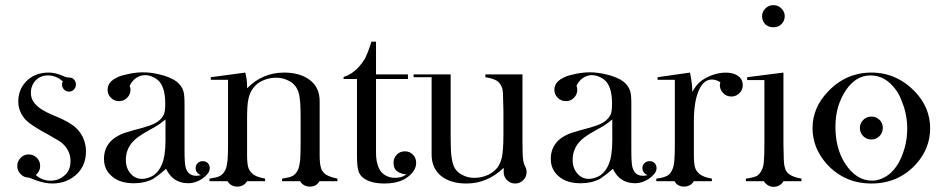

<svg xmlns="http://www.w3.org/2000/svg" viewBox="-20 -704 3665 746"><path d="M263 -399Q275 -391 275 -375Q275 -364 267 -356Q259 -348 248 -348Q237 -348 229 -356Q221 -364 221 -375Q221 -383 224 -388Q198 -411 166 -411Q138 -411 119 -392Q100 -372 100 -343Q100 -322 111.5 -306.5Q123 -291 141 -279.5Q159 -268 180.5 -259Q202 -250 222 -241Q245 -230 262.5 -217.5Q280 -205 291 -189Q314 -157 314 -115Q314 -64 281 -30Q242 9 183 9Q167 9 151 5.5Q135 2 118 -4Q107 -9 100.5 -11Q94 -13 92 -14Q73 -14 60 -27.5Q47 -41 47 -59Q47 -77 60 -90.5Q73 -104 91 -104Q110 -104 123 -91Q136 -78 136 -59Q136 -38 119 -24Q144 -2 176 -2Q207 -2 229 -21Q254 -40 254 -79Q254 -102 243 -121.5Q232 -141 212 -155Q204 -160 191.5 -167Q179 -174 162 -184Q102 -216 80 -238Q51 -270 51 -310Q51 -354 80 -386Q114 -422 169 -422Q182 -422 195.5 -419Q209 -416 232 -406Q237 -404 240 -403.5Q243 -403 246 -403Q256 -403 263 -399Z M623 -240Q610 -229 596 -219.5Q582 -210 566 -202Q532 -183 517 -172Q510 -167 504 -161.5Q498 -156 492 -149Q469 -120 469 -83Q469 -51 487 -30Q505 -9 532 -9Q554 -9 577 -23Q598 -39 608 -63Q623 -96 623 -158ZM484 -371Q487 -363 487 -355Q487 -337 474 -324Q461 -311 443 -311Q424 -311 411 -324Q398 -337 398 -355Q398 -363 401 -371Q407 -390 435 -403Q444 -408 455.5 -411Q467 -414 481 -417Q509 -423 536 -423Q565 -423 599 -415Q616 -411 629.5 -406Q643 -401 654 -395Q685 -377 693 -348Q697 -335 697 -299V-118Q697 -95 698 -79Q699 -63 701 -55Q710 -21 742 -21Q753 -21 761 -24Q752 -26 746 -33.5Q740 -41 740 -51Q740 -62 748 -70Q756 -78 768 -78Q776 -78 783 -74Q795 -65 795 -51Q795 -39 786.5 -28.5Q778 -18 765.5 -9.5Q753 -1 739 3.5Q725 8 713 8Q679 8 656 -9Q639 -21 625 -48Q608 -33 595.5 -23.5Q583 -14 575 -9Q543 8 501 8Q446 8 416 -18Q384 -44 384 -87Q384 -127 410 -155Q418 -163 426 -168.5Q434 -174 444 -179Q453 -184 467 -188.5Q481 -193 499 -198Q542 -209 561 -216Q572 -220 580 -224Q588 -228 595 -233Q611 -246 617 -260Q620 -268 621 -278Q622 -288 622 -302Q622 -358 601 -385Q591 -397 576 -404Q560 -412 544 -412Q525 -412 509 -401Q495 -392 485 -373Z M940 0Q927 21 902 21Q877 21 864 0H794V-10Q808 -12 818.5 -14.5Q829 -17 836 -21Q849 -29 856 -45Q859 -50 860.5 -59Q862 -68 864 -79Q865 -90 865.5 -106Q866 -122 866 -144V-394H799V-404L933 -422Q940 -395 940 -369V-361Q1000 -422 1084 -422Q1146 -422 1184 -393Q1222 -364 1222 -311V-104Q1222 -69 1226 -56Q1229 -41 1241 -30Q1253 -18 1291 -10V0H1221Q1210 21 1184 21Q1159 21 1146 0H1076V-10Q1090 -12 1100.5 -14.5Q1111 -17 1118 -21Q1131 -29 1138 -45Q1141 -51 1142.5 -59.5Q1144 -68 1146 -79Q1147 -90 1147.5 -106.5Q1148 -123 1148 -144V-248Q1148 -303 1144 -326Q1141 -350 1130 -366Q1119 -383 1098 -392Q1078 -402 1052 -402Q1026 -402 1001 -391Q978 -381 964 -362Q950 -344 945 -318Q942 -305 941 -285Q940 -265 940 -236V-140V-104Q940 -87 941 -75.5Q942 -64 944 -56Q948 -40 960 -30Q972 -17 1010 -10V0H940Z M1565 -415V-397H1441V-112Q1441 -86 1446 -68Q1451 -50 1459 -39Q1467 -28 1479.5 -21.5Q1492 -15 1506 -13.5Q1520 -12 1534 -15Q1548 -18 1559 -27Q1540 -27 1524.5 -37.5Q1509 -48 1509 -71Q1509 -90 1521.5 -103Q1534 -116 1553 -116Q1572 -116 1584.5 -103Q1597 -90 1597 -71Q1597 -51 1582.5 -33.5Q1568 -16 1546 -5Q1516 9 1474 9Q1418 9 1390 -14Q1377 -24 1372 -42Q1367 -60 1367 -101V-397H1315V-405Q1349 -416 1374 -444Q1382 -453 1388.5 -462Q1395 -471 1400 -480Q1409 -499 1418 -526L1423 -542H1441V-415Z M2020 -58Q2026 -49 2026 -35Q2026 -17 2013 -4Q2000 9 1982 9Q1963 9 1950 -4Q1937 -17 1937 -35V-52Q1874 9 1792 9Q1730 9 1693 -21Q1657 -51 1657 -104V-404H1587V-415H1731V-168Q1731 -113 1735 -90Q1737 -77 1740 -67Q1743 -57 1748 -49Q1759 -32 1779 -23Q1798 -13 1824 -13Q1850 -13 1875 -24Q1897 -34 1913 -53Q1926 -72 1931 -97Q1933 -110 1934.5 -130Q1936 -150 1936 -179V-275L1935 -311Q1935 -344 1932 -359Q1927 -375 1917 -385Q1904 -398 1866 -404V-415H2010V-150Q2010 -99 2013 -80Q2015 -68 2020 -58Z M2359 -240Q2346 -229 2332 -219.5Q2318 -210 2302 -202Q2268 -183 2253 -172Q2246 -167 2240 -161.5Q2234 -156 2228 -149Q2205 -120 2205 -83Q2205 -51 2223 -30Q2241 -9 2268 -9Q2290 -9 2313 -23Q2334 -39 2344 -63Q2359 -96 2359 -158ZM2220 -371Q2223 -363 2223 -355Q2223 -337 2210 -324Q2197 -311 2179 -311Q2160 -311 2147 -324Q2134 -337 2134 -355Q2134 -363 2137 -371Q2143 -390 2171 -403Q2180 -408 2191.5 -411Q2203 -414 2217 -417Q2245 -423 2272 -423Q2301 -423 2335 -415Q2352 -411 2365.5 -406Q2379 -401 2390 -395Q2421 -377 2429 -348Q2433 -335 2433 -299V-118Q2433 -95 2434 -79Q2435 -63 2437 -55Q2446 -21 2478 -21Q2489 -21 2497 -24Q2488 -26 2482 -33.5Q2476 -41 2476 -51Q2476 -62 2484 -70Q2492 -78 2504 -78Q2512 -78 2519 -74Q2531 -65 2531 -51Q2531 -39 2522.5 -28.5Q2514 -18 2501.5 -9.5Q2489 -1 2475 3.5Q2461 8 2449 8Q2415 8 2392 -9Q2375 -21 2361 -48Q2344 -33 2331.5 -23.5Q2319 -14 2311 -9Q2279 8 2237 8Q2182 8 2152 -18Q2120 -44 2120 -87Q2120 -127 2146 -155Q2154 -163 2162 -168.5Q2170 -174 2180 -179Q2189 -184 2203 -188.5Q2217 -193 2235 -198Q2278 -209 2297 -216Q2308 -220 2316 -224Q2324 -228 2331 -233Q2347 -246 2353 -260Q2356 -268 2357 -278Q2358 -288 2358 -302Q2358 -358 2337 -385Q2327 -397 2312 -404Q2296 -412 2280 -412Q2261 -412 2245 -401Q2231 -392 2221 -373Z M2670 -347Q2686 -377 2709 -393Q2722 -402 2740 -409.5Q2758 -417 2777 -420Q2796 -423 2814 -421Q2832 -419 2846 -410Q2866 -397 2866 -373Q2866 -355 2853 -342Q2840 -329 2822 -329Q2803 -329 2790 -342Q2777 -355 2777 -373Q2777 -378 2779 -384Q2763 -395 2746 -395Q2713 -395 2695 -352Q2676 -310 2676 -232V-141V-104Q2676 -87 2677 -75Q2678 -63 2680 -55Q2684 -40 2696 -30Q2710 -16 2746 -10V0H2676Q2663 21 2638 21Q2612 21 2601 0H2530V-10Q2557 -13 2572 -21Q2585 -27 2592 -45Q2597 -53 2600 -78Q2601 -89 2601.5 -105.5Q2602 -122 2602 -144V-394H2535V-404L2661 -422Q2670 -378 2670 -347Z M2985 -598Q2966 -598 2953 -610Q2941 -623 2941 -641Q2941 -659 2954 -671Q2966 -684 2985 -684Q3004 -684 3016 -671Q3029 -659 3029 -641Q3029 -623 3016 -610Q3004 -598 2985 -598ZM3024 -422V-140L3025 -103Q3025 -68 3029 -55Q3032 -39 3044 -29Q3059 -16 3094 -10V0H3024Q3019 10 3008.5 16Q2998 22 2986 22Q2974 22 2964 16Q2954 10 2948 0H2878V-10Q2904 -13 2920 -20Q2933 -28 2940 -44Q2947 -57 2948 -78Q2949 -89 2949.5 -105.5Q2950 -122 2950 -144V-393H2883V-394V-404Z M3390 -244Q3410 -231 3410 -207Q3410 -188 3397 -175Q3384 -162 3366 -162Q3347 -162 3334 -175Q3321 -188 3321 -207Q3321 -225 3334 -238Q3347 -251 3366 -251Q3380 -251 3390 -244ZM3226 -211Q3226 -127 3264 -68Q3307 -2 3369 -2Q3394 -2 3420 -17Q3444 -30 3463 -58Q3481 -83 3494 -126Q3500 -146 3502.5 -166Q3505 -186 3505 -206Q3505 -245 3493 -286Q3486 -306 3478.5 -324Q3471 -342 3460 -356Q3420 -411 3362 -411Q3306 -411 3267 -354Q3247 -324 3236.5 -289Q3226 -254 3226 -211ZM3137 -206Q3137 -285 3196 -347Q3266 -422 3366 -422Q3464 -422 3536 -347Q3594 -285 3594 -206Q3594 -127 3539 -66Q3470 9 3366 9Q3262 9 3193 -66Q3166 -96 3151 -132Q3137 -169 3137 -206Z"/></svg>

Font: Wachinanga
Style: Regular
Weight: 400
Designer: deFharo
Foundry: deFharo
Version: Wachinanga: Version 2.001 2013